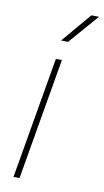

<svg xmlns="http://www.w3.org/2000/svg" viewBox="-85 -780 446 821"><g transform="rotate(10 138.0 -369.0)"><path d="M61.5 0H35.2L126 -528.3H152.3ZM243.2 -738.3 276.4 -737.8 164.6 -609.4 134.3 -609.9Z"/></g></svg>

Font: Roboto Thin
Style: Italic
Weight: 250
Italic angle: -12°
Designer: Google
Version: Version 2.134; 2016